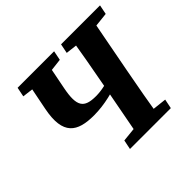

<svg xmlns="http://www.w3.org/2000/svg" viewBox="-156 -843 1028 1028"><g transform="rotate(-45 358.5 -328.5)"><path d="M278.3 -263.1C359.2 -263.1 438.5 -285 505.2 -310.2L514.6 -361.2C441.4 -338.4 401.1 -328.4 358 -328.4C268.6 -328.4 244.3 -360.9 267.4 -479.4L302.3 -657.1H154.3L117.6 -471.9C85 -306.1 152.1 -263.1 278.3 -263.1ZM81.9 -603.2 202.5 -588.2H231.5L358.4 -603.2L369.2 -657.1H92.8L81.9 -603.2ZM286.5 0H595.9L606.8 -53.6L472.1 -68.6H443L297.4 -53.6L286.5 0ZM364.1 0H517.6C534.3 -103 553 -207 572.7 -310.7L638.6 -657.1H484.4C467.4 -554.1 449.4 -450.1 429.7 -347.1L364.1 0ZM410.9 -603.2 537.6 -588.2H566.9L706 -603.2L716.8 -657.1H421.7L410.9 -603.2Z"/></g></svg>

Font: Source Serif 4 Variable
Style: Italic
Weight: 400
Italic angle: -12°
Designer: Frank Grießhammer
Foundry: Adobe Systems Incorporated
Version: Version 4.004;hotconv 1.0.116;makeotfexe 2.5.65601